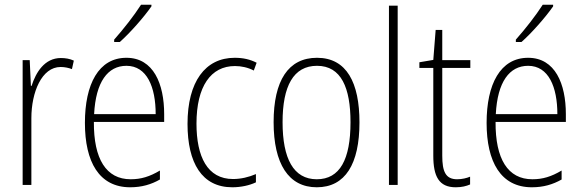

<svg xmlns="http://www.w3.org/2000/svg" viewBox="-20 -784 2468 814"><path d="M238 -538C169 -538 132 -477 114 -420H111L106 -529H76V0H113V-283C113 -393 157 -500 237 -500C255 -500 272 -496 285 -491L293 -527C276 -535 257 -538 238 -538Z M622 -757V-764H578C547 -716 507 -665 464 -616V-606H488C531 -644 590 -711 622 -757ZM516 -539C398 -539 340 -427 340 -263C340 -98 400 10 532 10C581 10 621 -2 658 -23V-61C614 -35 578 -24 534 -24C430 -24 377 -110 378 -267H676V-300C676 -428 631 -539 516 -539ZM516 -505C603 -505 640 -415 640 -300H379C386 -437 437 -505 516 -505Z M965 10C1001 10 1038 2 1065 -11V-46C1035 -33 1001 -25 968 -25C859 -25 813 -120 813 -260C813 -418 874 -504 976 -504C1003 -504 1031 -498 1056 -485L1068 -518C1041 -532 1011 -539 975 -539C850 -539 775 -437 775 -259C775 -93 836 10 965 10Z M1504 -265C1504 -433 1450 -539 1324 -539C1202 -539 1140 -442 1140 -266C1140 -90 1203 10 1323 10C1444 10 1504 -89 1504 -265ZM1178 -266C1178 -419 1224 -505 1324 -505C1427 -505 1466 -411 1466 -266C1466 -108 1421 -24 1323 -24C1224 -24 1178 -112 1178 -266Z M1666 0V-760H1629V0Z M1918 -24C1869 -24 1855 -57 1855 -124V-496H1974V-529H1855V-657H1827L1817 -530L1758 -520V-496H1817V-124C1817 -36 1841 10 1912 10C1938 10 1957 5 1973 -2V-35C1959 -29 1939 -24 1918 -24Z M2325 -757V-764H2281C2250 -716 2210 -665 2167 -616V-606H2191C2234 -644 2293 -711 2325 -757ZM2219 -539C2101 -539 2043 -427 2043 -263C2043 -98 2103 10 2235 10C2284 10 2324 -2 2361 -23V-61C2317 -35 2281 -24 2237 -24C2133 -24 2080 -110 2081 -267H2379V-300C2379 -428 2334 -539 2219 -539ZM2219 -505C2306 -505 2343 -415 2343 -300H2082C2089 -437 2140 -505 2219 -505Z"/></svg>

Font: Noto Sans Gurmukhi Condensed ExtraLight
Style: Regular
Weight: 200
Width: 3
Designer: Jelle Bosma - Monotype Design Team
Foundry: Monotype Imaging Inc.
Version: Version 2.004